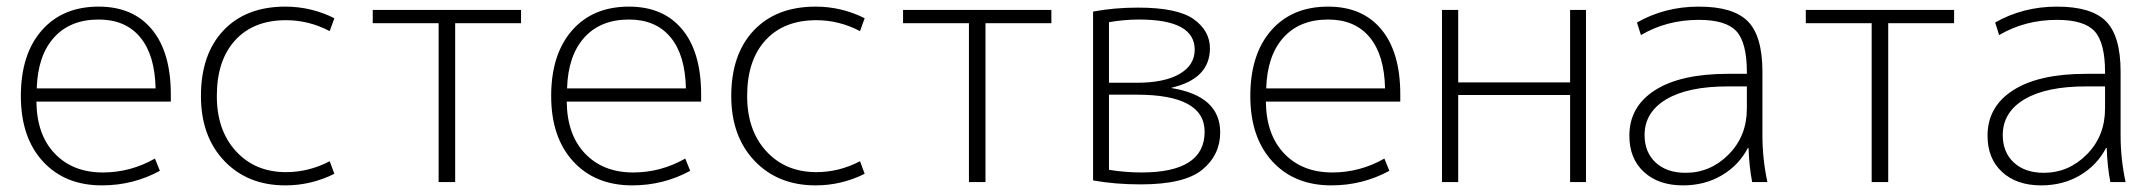

<svg xmlns="http://www.w3.org/2000/svg" viewBox="-20 -550 6509 580"><path d="M91 -283H450Q448 -384 403.5 -437.5Q359 -491 278 -491Q192 -491 143 -436.5Q94 -382 91 -283ZM90 -243Q91 -143 145.5 -86Q200 -29 291 -29Q374 -29 448 -71L463 -34Q382 10 288 10Q176 10 109.5 -62.5Q43 -135 43 -260Q43 -386 106 -458Q169 -530 278 -530Q382 -530 439 -461Q496 -392 496 -265V-243Z M844 -489Q746 -489 690.5 -428.5Q635 -368 635 -260Q635 -156 693 -93Q751 -30 844 -30Q913 -30 976 -63L990 -25Q920 10 842 10Q728 10 657.5 -64Q587 -138 587 -260Q587 -386 655 -458Q723 -530 842 -530Q920 -530 990 -495L976 -456Q913 -489 844 -489Z M1554 -480H1355V0H1305V-480H1106V-520H1554Z M1693 -283H2052Q2050 -384 2005.5 -437.5Q1961 -491 1880 -491Q1794 -491 1745 -436.5Q1696 -382 1693 -283ZM1692 -243Q1693 -143 1747.5 -86Q1802 -29 1893 -29Q1976 -29 2050 -71L2065 -34Q1984 10 1890 10Q1778 10 1711.5 -62.5Q1645 -135 1645 -260Q1645 -386 1708 -458Q1771 -530 1880 -530Q1984 -530 2041 -461Q2098 -392 2098 -265V-243Z M2446 -489Q2348 -489 2292.5 -428.5Q2237 -368 2237 -260Q2237 -156 2295 -93Q2353 -30 2446 -30Q2515 -30 2578 -63L2592 -25Q2522 10 2444 10Q2330 10 2259.5 -64Q2189 -138 2189 -260Q2189 -386 2257 -458Q2325 -530 2444 -530Q2522 -530 2592 -495L2578 -456Q2515 -489 2446 -489Z M3156 -480H2957V0H2907V-480H2708V-520H3156Z M3330 -37Q3380 -29 3428 -29Q3619 -29 3619 -152Q3619 -264 3414 -264H3330ZM3330 -300H3414Q3497 -300 3543 -326.5Q3589 -353 3589 -400Q3589 -491 3421 -491Q3376 -491 3330 -483ZM3666 -150Q3666 -82 3612 -37.5Q3558 7 3426 7Q3348 7 3282 -5V-515Q3345 -527 3418 -527Q3537 -527 3586 -492Q3635 -457 3635 -404Q3635 -312 3519 -285V-284Q3666 -260 3666 -150Z M3805 -283H4164Q4162 -384 4117.5 -437.5Q4073 -491 3992 -491Q3906 -491 3857 -436.5Q3808 -382 3805 -283ZM3804 -243Q3805 -143 3859.5 -86Q3914 -29 4005 -29Q4088 -29 4162 -71L4177 -34Q4096 10 4002 10Q3890 10 3823.5 -62.5Q3757 -135 3757 -260Q3757 -386 3820 -458Q3883 -530 3992 -530Q4096 -530 4153 -461Q4210 -392 4210 -265V-243Z M4385 -263V0H4336V-520H4385V-301H4723V-520H4771V0H4723V-263Z M5112 -530Q5216 -530 5260 -485.5Q5304 -441 5304 -333V-140Q5304 -70 5319 0H5273Q5264 -46 5262 -103H5260Q5233 -51 5181.5 -20.5Q5130 10 5064 10Q4990 10 4946 -30.5Q4902 -71 4902 -140Q4902 -228 4979.5 -277.5Q5057 -327 5200 -327H5257V-332Q5257 -421 5225.5 -455.5Q5194 -490 5112 -490Q5015 -490 4937 -444L4925 -482Q5009 -530 5112 -530ZM4948 -142Q4948 -90 4981.5 -59Q5015 -28 5072 -28Q5147 -28 5202 -83.5Q5257 -139 5257 -222V-289H5200Q5079 -289 5013.5 -250Q4948 -211 4948 -142Z M5883 -480H5684V0H5634V-480H5435V-520H5883Z M6194 -530Q6298 -530 6342 -485.5Q6386 -441 6386 -333V-140Q6386 -70 6401 0H6355Q6346 -46 6344 -103H6342Q6315 -51 6263.5 -20.5Q6212 10 6146 10Q6072 10 6028 -30.5Q5984 -71 5984 -140Q5984 -228 6061.5 -277.5Q6139 -327 6282 -327H6339V-332Q6339 -421 6307.5 -455.5Q6276 -490 6194 -490Q6097 -490 6019 -444L6007 -482Q6091 -530 6194 -530ZM6030 -142Q6030 -90 6063.5 -59Q6097 -28 6154 -28Q6229 -28 6284 -83.5Q6339 -139 6339 -222V-289H6282Q6161 -289 6095.5 -250Q6030 -211 6030 -142Z"/></svg>

Font: M PLUS 1p Light
Style: Regular
Weight: 300
Version: Version 1.061